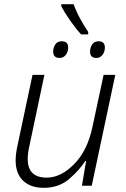

<svg xmlns="http://www.w3.org/2000/svg" viewBox="-20 -891 606 921"><path d="M190 10Q263 10 313 -33.5Q363 -77 389 -119H393L373 0H420L533 -532H477L423 -280Q399 -168 335.5 -103.5Q272 -39 204 -39Q113 -39 113 -128Q113 -158 121 -191L193 -532H136L65 -198Q55 -153 55 -122Q55 -58 91 -24Q127 10 190 10ZM369 -726H403V-738Q384 -766 365.5 -799.5Q347 -833 333 -871H274V-861Q289 -832 316.5 -792.5Q344 -753 369 -726ZM266 -613Q284 -613 295.5 -627.5Q307 -642 307 -663Q307 -693 276 -693Q255 -693 245 -677.5Q235 -662 235 -644Q235 -613 266 -613ZM442 -613Q460 -613 471.5 -627.5Q483 -642 483 -663Q483 -693 453 -693Q432 -693 422 -677.5Q412 -662 412 -644Q412 -613 442 -613Z"/></svg>

Font: Noto Sans UI Light
Style: Italic
Weight: 300
Italic angle: -12°
Designer: Monotype Design Team
Foundry: Monotype Imaging Inc.
Version: Version 1.901